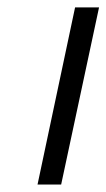

<svg xmlns="http://www.w3.org/2000/svg" viewBox="-20 -492 284 512"><path d="M80.1 0 180.2 -472.2H244.1L143.1 0Z"/></svg>

Font: CMU Bright
Style: Oblique
Weight: 500
Italic angle: -12°
Version: Version 0.7.0